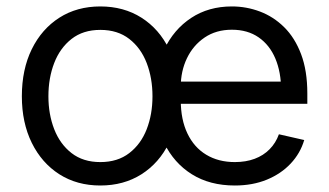

<svg xmlns="http://www.w3.org/2000/svg" viewBox="-20 -568 1027 600"><path d="M293.5 11.7Q220.7 11.7 165.5 -23.4Q110.4 -58.6 79.3 -121.6Q48.3 -184.6 48.3 -267.1Q48.3 -351.1 79.3 -414.3Q110.4 -477.5 165.5 -512.7Q220.7 -547.9 293.5 -547.9Q366.7 -547.9 422.1 -512.7Q477.5 -477.5 508.3 -414.3Q539.1 -351.1 539.1 -267.1Q539.1 -184.6 508.3 -121.6Q477.5 -58.6 422.1 -23.4Q366.7 11.7 293.5 11.7ZM293.5 -61.5Q347.7 -61.5 384 -89.6Q420.4 -117.7 438.5 -164.3Q456.5 -210.9 456.5 -267.1Q456.5 -323.7 438.5 -370.8Q420.4 -418 384 -446.3Q347.7 -474.6 293.5 -474.6Q239.7 -474.6 203.6 -446.3Q167.5 -418 149.4 -371.1Q131.3 -324.2 131.3 -267.1Q131.3 -210.9 149.4 -164.3Q167.5 -117.7 203.6 -89.6Q239.7 -61.5 293.5 -61.5ZM713.9 11.7Q635.7 11.7 579.6 -23.4Q523.4 -58.6 492.9 -121.3Q462.4 -184.1 462.4 -266.6Q462.4 -349.1 492.7 -412.6Q522.9 -476.1 577.4 -512Q631.8 -547.9 704.6 -547.9Q750 -547.9 792.2 -532Q834.5 -516.1 867.9 -483.2Q901.4 -450.2 920.9 -398.7Q940.4 -347.2 940.4 -275.9V-243.7H515.1V-313H896L858.4 -287.6Q858.4 -342.3 840.6 -384.8Q822.8 -427.2 788.3 -451.2Q753.9 -475.1 704.6 -475.1Q655.3 -475.1 619.4 -450.7Q583.5 -426.3 564.2 -386Q544.9 -345.7 544.9 -297.4V-254.4Q544.9 -194.3 565.7 -150.9Q586.4 -107.4 624.5 -84.5Q662.6 -61.5 713.9 -61.5Q748.5 -61.5 775.9 -71.8Q803.2 -82 822.5 -101.6Q841.8 -121.1 851.6 -148.4L930.7 -130.4Q918.5 -88.9 888.4 -56.9Q858.4 -24.9 814 -6.6Q769.5 11.7 713.9 11.7Z"/></svg>

Font: V-Inter
Style: Regular-375
Weight: 375
Designer: Rasmus Andersson
Foundry: rsms
Version: Version 4.000;git-4146feb